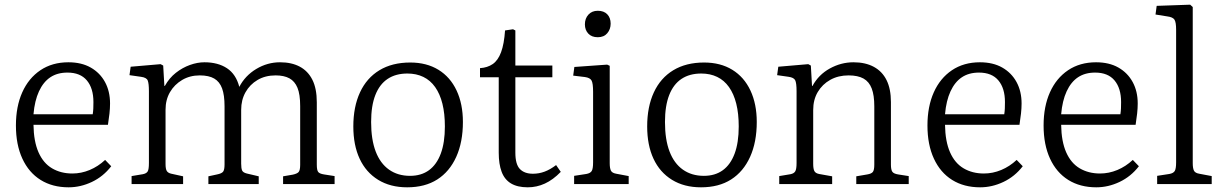

<svg xmlns="http://www.w3.org/2000/svg" viewBox="-20 -786 5229 820"><path d="M273 14Q204 14 153.5 -17.5Q103 -49 75.5 -108.5Q48 -168 48 -250Q48 -331 75 -391.5Q102 -452 152.5 -486Q203 -520 272 -520Q328 -520 367.5 -497.5Q407 -475 428.5 -435.5Q450 -396 450 -344Q450 -324 447.5 -301Q445 -278 441 -253H123Q124 -182 144.5 -135.5Q165 -89 202.5 -67Q240 -45 289 -45Q327 -45 363 -60Q399 -75 429 -103L455 -76Q421 -32 372.5 -9Q324 14 273 14ZM123 -298H376Q378 -311 378.5 -323Q379 -335 379 -350Q379 -409 351 -442.5Q323 -476 268 -476Q225 -476 195 -456Q165 -436 146.5 -396Q128 -356 123 -298Z M542 0V-34L590 -42Q605 -45 610.5 -53.5Q616 -62 616 -90V-396Q616 -429 611 -442Q606 -455 582 -458L533 -465L538 -501L666 -512L677 -506L682 -419H684Q703 -453 731 -475Q759 -497 791 -508.5Q823 -520 853 -520Q911 -520 949.5 -494.5Q988 -469 1002 -415Q1027 -463 1074.5 -491.5Q1122 -520 1176 -520Q1225 -520 1260 -501.5Q1295 -483 1314 -445.5Q1333 -408 1333 -349V-83Q1333 -59 1339 -51.5Q1345 -44 1364 -41L1409 -34V0H1189V-33L1230 -40Q1249 -44 1255.5 -51.5Q1262 -59 1262 -82V-333Q1262 -383 1250.5 -411Q1239 -439 1216 -451.5Q1193 -464 1157 -464Q1113 -464 1080 -444.5Q1047 -425 1028.5 -392Q1010 -359 1010 -317V-87Q1010 -67 1014 -58Q1018 -49 1034 -45L1085 -33V0H870V-33L907 -41Q927 -45 933 -53Q939 -61 939 -84V-332Q939 -380 928.5 -408.5Q918 -437 895 -450.5Q872 -464 833 -464Q791 -464 758 -444.5Q725 -425 706 -392.5Q687 -360 687 -317V-86Q687 -64 692.5 -55.5Q698 -47 712 -44L762 -33V0Z M1719 14Q1647 14 1595 -18Q1543 -50 1516 -108Q1489 -166 1489 -246Q1489 -330 1517.5 -391.5Q1546 -453 1600.5 -486Q1655 -519 1732 -519Q1802 -519 1852.5 -488Q1903 -457 1930 -399.5Q1957 -342 1957 -265Q1957 -179 1928.5 -116Q1900 -53 1847.5 -19.5Q1795 14 1719 14ZM1731 -35Q1779 -35 1812 -59Q1845 -83 1862.5 -130Q1880 -177 1880 -246Q1880 -301 1869.5 -343Q1859 -385 1838.5 -414Q1818 -443 1788 -457.5Q1758 -472 1720 -472Q1670 -472 1635.5 -449Q1601 -426 1583 -380Q1565 -334 1565 -265Q1565 -190 1584.5 -139Q1604 -88 1641.5 -61.5Q1679 -35 1731 -35Z M2234 14Q2190 14 2162.5 -2.5Q2135 -19 2122.5 -52Q2110 -85 2110 -134V-456H2030V-495Q2062 -497 2084.5 -512.5Q2107 -528 2120 -563Q2133 -598 2137 -656L2171 -661L2181 -656V-506H2339V-456H2181V-134Q2181 -84 2200.5 -64Q2220 -44 2256 -44Q2282 -44 2306 -53Q2330 -62 2355 -81L2375 -52Q2342 -18 2307 -2Q2272 14 2234 14Z M2432 0V-35L2484 -43Q2501 -46 2507 -55.5Q2513 -65 2513 -93V-394Q2513 -430 2506.5 -442Q2500 -454 2478 -457L2428 -463L2433 -500L2573 -510L2584 -505V-89Q2584 -68 2589 -57.5Q2594 -47 2612 -44L2665 -34V0ZM2533 -627Q2507 -627 2492.5 -642.5Q2478 -658 2478 -682Q2478 -707 2493 -723.5Q2508 -740 2533 -740Q2559 -740 2573.5 -725Q2588 -710 2588 -685Q2588 -661 2573.5 -644Q2559 -627 2533 -627Z M2974 14Q2902 14 2850 -18Q2798 -50 2771 -108Q2744 -166 2744 -246Q2744 -330 2772.5 -391.5Q2801 -453 2855.5 -486Q2910 -519 2987 -519Q3057 -519 3107.5 -488Q3158 -457 3185 -399.5Q3212 -342 3212 -265Q3212 -179 3183.5 -116Q3155 -53 3102.5 -19.5Q3050 14 2974 14ZM2986 -35Q3034 -35 3067 -59Q3100 -83 3117.5 -130Q3135 -177 3135 -246Q3135 -301 3124.5 -343Q3114 -385 3093.5 -414Q3073 -443 3043 -457.5Q3013 -472 2975 -472Q2925 -472 2890.5 -449Q2856 -426 2838 -380Q2820 -334 2820 -265Q2820 -190 2839.5 -139Q2859 -88 2896.5 -61.5Q2934 -35 2986 -35Z M3308 0V-34L3356 -42Q3371 -45 3376.5 -54.5Q3382 -64 3382 -90V-396Q3382 -432 3376 -443.5Q3370 -455 3348 -458L3299 -465L3304 -501L3432 -512L3443 -506L3448 -419H3450Q3476 -467 3524 -493.5Q3572 -520 3625 -520Q3676 -520 3712 -500.5Q3748 -481 3766.5 -443.5Q3785 -406 3785 -350V-83Q3785 -61 3791 -52.5Q3797 -44 3816 -41L3861 -34V0H3637V-33L3684 -41Q3702 -44 3708 -52Q3714 -60 3714 -83V-332Q3714 -379 3703 -408Q3692 -437 3668 -450.5Q3644 -464 3604 -464Q3560 -464 3526 -445Q3492 -426 3472.5 -393Q3453 -360 3453 -316V-87Q3453 -65 3458 -55.5Q3463 -46 3478 -43L3534 -33V0Z M4166 14Q4097 14 4046.5 -17.5Q3996 -49 3968.5 -108.5Q3941 -168 3941 -250Q3941 -331 3968 -391.5Q3995 -452 4045.5 -486Q4096 -520 4165 -520Q4221 -520 4260.5 -497.5Q4300 -475 4321.5 -435.5Q4343 -396 4343 -344Q4343 -324 4340.5 -301Q4338 -278 4334 -253H4016Q4017 -182 4037.5 -135.5Q4058 -89 4095.5 -67Q4133 -45 4182 -45Q4220 -45 4256 -60Q4292 -75 4322 -103L4348 -76Q4314 -32 4265.5 -9Q4217 14 4166 14ZM4016 -298H4269Q4271 -311 4271.5 -323Q4272 -335 4272 -350Q4272 -409 4244 -442.5Q4216 -476 4161 -476Q4118 -476 4088 -456Q4058 -436 4039.5 -396Q4021 -356 4016 -298Z M4662 14Q4593 14 4542.5 -17.5Q4492 -49 4464.5 -108.5Q4437 -168 4437 -250Q4437 -331 4464 -391.5Q4491 -452 4541.5 -486Q4592 -520 4661 -520Q4717 -520 4756.5 -497.5Q4796 -475 4817.5 -435.5Q4839 -396 4839 -344Q4839 -324 4836.5 -301Q4834 -278 4830 -253H4512Q4513 -182 4533.5 -135.5Q4554 -89 4591.5 -67Q4629 -45 4678 -45Q4716 -45 4752 -60Q4788 -75 4818 -103L4844 -76Q4810 -32 4761.5 -9Q4713 14 4662 14ZM4512 -298H4765Q4767 -311 4767.5 -323Q4768 -335 4768 -350Q4768 -409 4740 -442.5Q4712 -476 4657 -476Q4614 -476 4584 -456Q4554 -436 4535.5 -396Q4517 -356 4512 -298Z M4922 0V-35L4974 -43Q4991 -46 4997 -55.5Q5003 -65 5003 -93V-659Q5003 -691 4996 -702Q4989 -713 4965 -716L4915 -724L4920 -761L5063 -766L5074 -756V-89Q5074 -68 5079 -57.5Q5084 -47 5102 -44L5155 -34V0Z"/></svg>

Font: Literata 18pt Light
Style: Regular
Weight: 300
Designer: Latin by Veronika Burian and Jose Scaglione. Greek by Irene Vlachou. Cyrillic by Vera Evstafieva.
Foundry: TypeTogether
Version: Version 3.103;gftools[0.9.29]